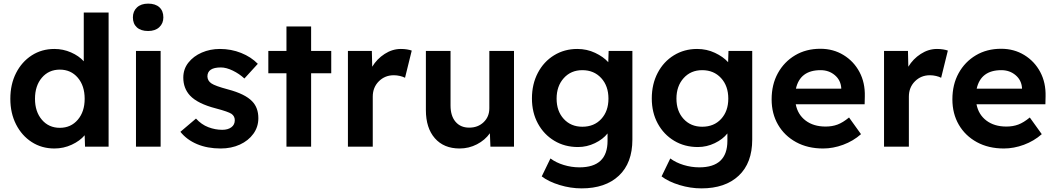

<svg xmlns="http://www.w3.org/2000/svg" viewBox="-20 -809 5822 1059"><path d="M280 10Q210 10 155 -25.5Q100 -61 68.5 -123Q37 -185 37 -264Q37 -344 68.5 -406Q100 -468 155 -503.5Q210 -539 280 -539Q328 -539 371.5 -520Q415 -501 442 -471V-740H579V0H449L447 -63Q421 -32 376 -11Q331 10 280 10ZM310 -104Q371 -104 409 -148.5Q447 -193 447 -264Q447 -336 409 -380.5Q371 -425 310 -425Q249 -425 211 -380.5Q173 -336 173 -264Q173 -193 211 -148.5Q249 -104 310 -104Z M797 -638Q757 -638 735 -658Q713 -678 713 -713Q713 -747 735.5 -768Q758 -789 797 -789Q837 -789 859 -769Q881 -749 881 -713Q881 -680 858.5 -659Q836 -638 797 -638ZM730 0V-528H866V0Z M1197 10Q1124 10 1067 -14Q1010 -38 975 -82L1061 -155Q1091 -122 1129 -107.5Q1167 -93 1206 -93Q1237 -93 1256 -107Q1275 -121 1275 -146Q1275 -168 1257 -181Q1239 -193 1171 -211Q1070 -237 1028 -282Q991 -322 991 -381Q991 -428 1019 -463.5Q1047 -499 1093 -519Q1139 -539 1193 -539Q1255 -539 1310 -517Q1365 -495 1402 -457L1328 -376Q1300 -402 1264 -419.5Q1228 -437 1198 -437Q1124 -437 1124 -387Q1125 -363 1146 -349Q1166 -335 1237 -316Q1332 -291 1371 -250Q1405 -215 1405 -157Q1405 -109 1377.5 -71Q1350 -33 1303 -11.5Q1256 10 1197 10Z M1560 0V-405H1460V-528H1560V-663H1696V-528H1807V-405H1696V0Z M1899 0V-528H2031L2033 -441Q2059 -484 2101.5 -511.5Q2144 -539 2191 -539Q2209 -539 2224.5 -536.5Q2240 -534 2251 -530L2214 -380Q2203 -386 2186 -390Q2169 -394 2152 -394Q2103 -394 2069.5 -360.5Q2036 -327 2036 -276V0Z M2515 10Q2428 10 2378.5 -46.5Q2329 -103 2329 -202V-528H2465V-227Q2465 -170 2492.5 -137.5Q2520 -105 2568 -105Q2616 -105 2647.5 -135Q2679 -165 2679 -212V-528H2815V0H2685L2682 -74Q2655 -36 2610.5 -13Q2566 10 2515 10Z M3188 230Q3127 230 3066.5 211.5Q3006 193 2968 164L3016 65Q3047 88 3089.5 101Q3132 114 3176 114Q3331 114 3331 -32V-73Q3306 -41 3261.5 -19.5Q3217 2 3168 2Q3095 2 3037.5 -32.5Q2980 -67 2947 -127.5Q2914 -188 2914 -266Q2914 -345 2946.5 -407Q2979 -469 3036 -504Q3093 -539 3164 -539Q3217 -539 3262.5 -517.5Q3308 -496 3335 -466L3337 -528H3468V-39Q3468 90 3393.5 160Q3319 230 3188 230ZM3192 -110Q3257 -110 3296.5 -153Q3336 -196 3336 -265Q3336 -335 3296 -378.5Q3256 -422 3192 -422Q3129 -422 3089.5 -378Q3050 -334 3050 -265Q3050 -196 3089.5 -153Q3129 -110 3192 -110Z M3849 230Q3788 230 3727.5 211.5Q3667 193 3629 164L3677 65Q3708 88 3750.5 101Q3793 114 3837 114Q3992 114 3992 -32V-73Q3967 -41 3922.5 -19.5Q3878 2 3829 2Q3756 2 3698.5 -32.5Q3641 -67 3608 -127.5Q3575 -188 3575 -266Q3575 -345 3607.5 -407Q3640 -469 3697 -504Q3754 -539 3825 -539Q3878 -539 3923.5 -517.5Q3969 -496 3996 -466L3998 -528H4129V-39Q4129 90 4054.5 160Q3980 230 3849 230ZM3853 -110Q3918 -110 3957.5 -153Q3997 -196 3997 -265Q3997 -335 3957 -378.5Q3917 -422 3853 -422Q3790 -422 3750.5 -378Q3711 -334 3711 -265Q3711 -196 3750.5 -153Q3790 -110 3853 -110Z M4520 10Q4435 10 4371 -25Q4307 -60 4271.5 -121Q4236 -182 4236 -261Q4236 -343 4270.5 -405.5Q4305 -468 4365.5 -504Q4426 -540 4505 -540Q4576 -540 4632.5 -505.5Q4689 -471 4720.5 -412Q4752 -353 4750 -277L4749 -234H4369Q4380 -177 4423.5 -144Q4467 -111 4534 -111Q4570 -111 4599.5 -122Q4629 -133 4663 -161L4729 -69Q4686 -31 4630.5 -10.5Q4575 10 4520 10ZM4506 -422Q4393 -422 4370 -320H4620V-324Q4617 -367 4584.5 -394.5Q4552 -422 4506 -422Z M4856 0V-528H4988L4990 -441Q5016 -484 5058.5 -511.5Q5101 -539 5148 -539Q5166 -539 5181.5 -536.5Q5197 -534 5208 -530L5171 -380Q5160 -386 5143 -390Q5126 -394 5109 -394Q5060 -394 5026.5 -360.5Q4993 -327 4993 -276V0Z M5517 10Q5432 10 5368 -25Q5304 -60 5268.5 -121Q5233 -182 5233 -261Q5233 -343 5267.5 -405.5Q5302 -468 5362.5 -504Q5423 -540 5502 -540Q5573 -540 5629.5 -505.5Q5686 -471 5717.5 -412Q5749 -353 5747 -277L5746 -234H5366Q5377 -177 5420.5 -144Q5464 -111 5531 -111Q5567 -111 5596.5 -122Q5626 -133 5660 -161L5726 -69Q5683 -31 5627.5 -10.5Q5572 10 5517 10ZM5503 -422Q5390 -422 5367 -320H5617V-324Q5614 -367 5581.5 -394.5Q5549 -422 5503 -422Z"/></svg>

Font: Lexend SemiBold
Style: Regular
Weight: 600
Designer: Bonnie Shaver-Troup, Thomas Jockin
Foundry: Lexend
Version: Version 1.005; ttfautohint (v1.8.3)